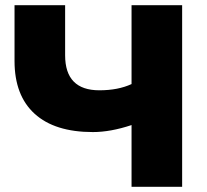

<svg xmlns="http://www.w3.org/2000/svg" viewBox="-20 -720 797 740"><path d="M682 -700V0H487V-238Q406 -211 338 -211Q191 -211 113.5 -281.5Q36 -352 36 -485V-700H231V-507Q231 -372 363 -372Q435 -372 487 -396V-700Z"/></svg>

Font: Montserrat Alternates ExtraBold
Style: Regular
Weight: 800
Designer: Julieta Ulanovsky
Foundry: Julieta Ulanovsky
Version: Version 7.200